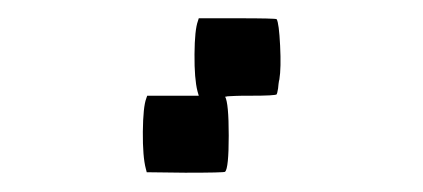

<svg xmlns="http://www.w3.org/2000/svg" viewBox="-20 -653 456 207"><path d="M193.4 -630.4 194.3 -633.3H235.8Q277.3 -633.3 278.3 -632.3Q280.8 -627.9 282 -603.8Q283.2 -579.6 281.2 -567.4Q280.8 -566.4 280.3 -562.5Q279.8 -558.6 279.8 -557.6Q278.8 -551.8 278.3 -551.3Q276.9 -549.8 250 -549.8Q245.6 -549.8 241.5 -549.8Q237.3 -549.8 233.9 -549.6Q230.5 -549.3 227.8 -549.3Q225.1 -549.3 223.6 -548.8H222.7Q226.6 -542 226.6 -506.8Q226.6 -471.7 222.7 -467.8Q221.7 -466.8 179.7 -466.8L138.2 -467.3L137.2 -471.2Q133.8 -483.9 134 -511Q134.3 -538.1 137.7 -546.9L138.7 -549.8H166.5H194.3L192.9 -554.7Q189.5 -567.9 189.7 -594.5Q189.9 -621.1 193.4 -630.4Z"/></svg>

Font: VT323
Style: Regular
Weight: 400
Monospace: yes
Version: Version 001.002